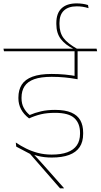

<svg xmlns="http://www.w3.org/2000/svg" viewBox="-35 -906 580 1106"><path d="M328.5 -610.5H516L513 -625.5H325ZM411.5 -615.5H394.5V-487L411.5 -487.5ZM524.5 -610.5 521.5 -625.5H-15L-12 -610.5ZM394.5 -616V-462L412 -451.5V-616ZM333.5 179V177.5L233.5 64.5Q218 47 206 33.8Q194 20.5 182.5 7.8Q171 -5 157 -19.5V-23.5L58.5 -61.5L138 -19.5L311 179ZM56 -85 58.5 -61.5 116 -34Q146.5 -17 183 -7.8Q219.5 1.5 263 1.5Q323 1.5 363.2 -13.5Q403.5 -28.5 423.8 -58.8Q444 -89 444 -135V-142Q444 -183.5 427.8 -212.8Q411.5 -242 375.8 -257.5Q340 -273 282 -273Q237.5 -273 201.8 -264.8Q166 -256.5 136 -243.5Q114.5 -261 101.8 -284.8Q89 -308.5 89 -340V-343.5Q89 -382.5 106.5 -409.2Q124 -436 162.2 -449.8Q200.5 -463.5 263 -463.5Q301.5 -463.5 337.5 -460Q373.5 -456.5 412 -449.5V-466Q376 -473 339 -476.5Q302 -480 262.5 -480Q194 -480 151.8 -464.2Q109.5 -448.5 90.2 -418.2Q71 -388 71 -344V-339.5Q71 -306 86.2 -276.8Q101.5 -247.5 132.5 -224Q166.5 -239.5 201.2 -247.8Q236 -256 282 -256Q360.5 -256 393.2 -225.8Q426 -195.5 426 -141.5V-135.5Q426 -96 407.8 -69.2Q389.5 -42.5 353.2 -29Q317 -15.5 262.5 -15.5Q220.5 -15.5 184.2 -25Q148 -34.5 116 -50.2Q84 -66 56 -85ZM410.5 -619.5V-624Q354 -656 330.8 -687.2Q307.5 -718.5 307.5 -768V-773Q307.5 -821 333.2 -845.2Q359 -869.5 407 -869.5Q424.5 -869.5 440.2 -867.2Q456 -865 475 -859L472 -877Q456.5 -882 440.2 -884.2Q424 -886.5 406.5 -886.5Q350 -886.5 319.8 -858.2Q289.5 -830 289.5 -773.5V-767.5Q289.5 -715 315.5 -681Q341.5 -647 390.5 -623.5V-619.5Z"/></svg>

Font: Anek Devanagari Thin
Style: Regular
Weight: 250
Designer: Kailash Malviya (Devanagari) & Yesha Goshar (Latin)
Foundry: Ek Type
Version: Version 1.003